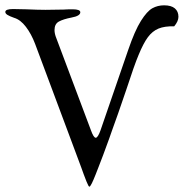

<svg xmlns="http://www.w3.org/2000/svg" viewBox="-20 -687 691 722"><path d="M295 -31 286 -56 242 -174 112 -522Q98 -559 77.5 -586Q57 -613 33 -620Q16 -626 8 -631Q0 -636 0 -642Q0 -653 29 -653L78 -652Q124 -650 151 -650L219 -651Q233 -652 253 -652Q282 -652 282 -641Q282 -627 249 -621Q218 -615 201.5 -606Q185 -597 185 -574Q185 -560 192 -543L322 -197Q332 -169 340 -169Q348 -169 358 -197L462 -499Q487 -572 510 -608.5Q533 -645 553 -656Q573 -667 597 -667Q624 -667 637.5 -655.5Q651 -644 651 -624Q651 -607 635 -588Q599 -589 576 -579.5Q553 -570 536 -547Q519 -524 501 -480Q486 -445 454 -347Q419 -244 404 -204Q401 -196 398 -187Q395 -178 391 -167Q365 -95 351 -60Q348 -52 339.5 -30.5Q331 -9 325 3Q319 15 316 15Q313 15 305 -5Q297 -25 295 -31Z"/></svg>

Font: EB Garamond
Style: Regular
Weight: 400
Designer: Georg Duffner and Octavio Pardo
Foundry: Georg Duffner
Version: Version 1.000; ttfautohint (v1.6)